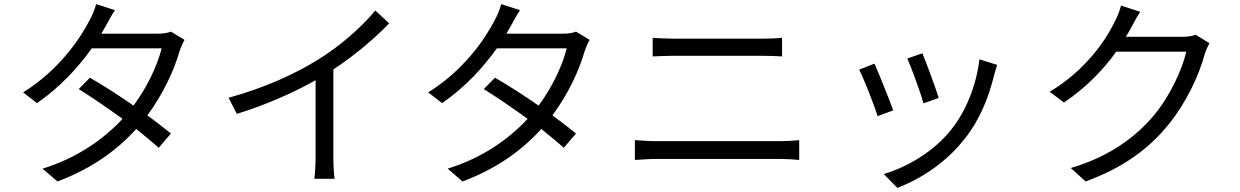

<svg xmlns="http://www.w3.org/2000/svg" viewBox="-20 -834 6000 929"><path d="M536 -785 445 -814C439 -788 423 -753 413 -735C366 -644 264 -494 92 -387L159 -335C271 -412 360 -510 424 -600H762C742 -518 691 -410 626 -323C556 -372 481 -420 415 -458L361 -403C425 -363 501 -311 573 -259C483 -162 355 -70 186 -18L258 44C427 -19 550 -111 639 -210C680 -177 718 -146 748 -119L807 -188C775 -214 735 -245 693 -276C769 -378 823 -495 849 -587C855 -603 864 -627 873 -641L807 -681C790 -674 768 -671 741 -671H470L491 -707C501 -725 519 -759 536 -785Z M1086 -361 1126 -283C1265 -326 1402 -386 1507 -446V-76C1507 -38 1504 12 1501 31H1599C1595 11 1593 -38 1593 -76V-498C1695 -566 1787 -642 1863 -721L1796 -783C1727 -700 1627 -613 1523 -548C1412 -478 1259 -408 1086 -361Z M2496 -785 2405 -814C2399 -788 2383 -753 2373 -735C2326 -644 2224 -494 2052 -387L2119 -335C2231 -412 2320 -510 2384 -600H2722C2702 -518 2651 -410 2586 -323C2516 -372 2441 -420 2375 -458L2321 -403C2385 -363 2461 -311 2533 -259C2443 -162 2315 -70 2146 -18L2218 44C2387 -19 2510 -111 2599 -210C2640 -177 2678 -146 2708 -119L2767 -188C2735 -214 2695 -245 2653 -276C2729 -378 2783 -495 2809 -587C2815 -603 2824 -627 2833 -641L2767 -681C2750 -674 2728 -671 2701 -671H2430L2451 -707C2461 -725 2479 -759 2496 -785Z M3138 -651V-561C3169 -562 3202 -564 3237 -564C3286 -564 3616 -564 3665 -564C3698 -564 3736 -563 3764 -561V-651C3736 -648 3701 -647 3665 -647C3614 -647 3300 -647 3237 -647C3204 -647 3170 -649 3138 -651ZM3052 -156V-60C3086 -62 3121 -65 3157 -65C3215 -65 3698 -65 3756 -65C3783 -65 3817 -63 3847 -60V-156C3818 -153 3786 -151 3756 -151C3698 -151 3215 -151 3157 -151C3121 -151 3086 -154 3052 -156Z M4443 -576 4370 -551C4390 -506 4437 -379 4448 -334L4522 -360C4509 -404 4460 -536 4443 -576ZM4805 -520 4719 -547C4704 -419 4652 -292 4581 -205C4499 -102 4372 -26 4256 8L4322 75C4434 32 4556 -45 4648 -163C4720 -253 4763 -360 4790 -470C4794 -483 4798 -499 4805 -520ZM4211 -526 4137 -497C4156 -462 4211 -324 4226 -272L4302 -300C4283 -352 4231 -483 4211 -526Z M5497 -777 5404 -807C5398 -781 5383 -745 5373 -728C5330 -638 5231 -493 5059 -390L5128 -338C5237 -411 5321 -500 5381 -584H5720C5699 -493 5638 -364 5560 -272C5469 -166 5344 -75 5161 -21L5233 44C5421 -25 5540 -117 5631 -228C5720 -336 5782 -471 5809 -572C5814 -588 5824 -611 5832 -625L5765 -666C5749 -659 5727 -656 5700 -656H5428L5452 -698C5462 -717 5480 -751 5497 -777Z"/></svg>

Font: Noto Sans CJK SC
Style: Regular
Weight: 400
Designer: Ryoko NISHIZUKA 西塚涼子 (kana, bopomofo & ideographs); Paul D. Hunt (Latin, Greek & Cyrillic); Sandoll Communications 산돌커뮤니
Foundry: Adobe
Version: Version 2.004;hotconv 1.0.118;makeotfexe 2.5.65603